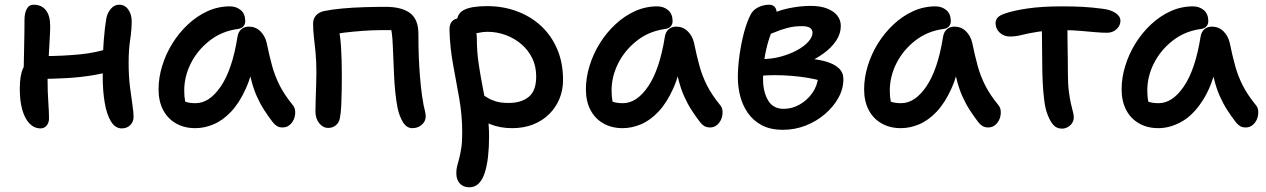

<svg xmlns="http://www.w3.org/2000/svg" viewBox="-20 -534 5376 815"><path d="M152 11Q125 11 105 -10Q85 -31 74.5 -68.5Q64 -106 64 -157Q64 -213 77.5 -243Q91 -273 109 -285Q119 -291 134 -293.5Q149 -296 169 -296Q242 -296 317 -303Q392 -310 456 -333L493 -247Q445 -227 385.5 -216.5Q326 -206 263.5 -202.5Q201 -199 143 -199L80 -214Q81 -273 82.5 -336.5Q84 -400 84 -451Q84 -478 93.5 -496Q103 -514 123 -514Q156 -514 174.5 -491Q193 -468 193 -423Q193 -400 191 -369.5Q189 -339 187.5 -306Q186 -273 184 -243.5Q182 -214 182 -194Q182 -144 185 -102Q188 -60 188 -31Q188 -13 178 -1Q168 11 152 11ZM497 11Q469 11 451 -18.5Q433 -48 424.5 -98Q416 -148 416 -209Q416 -305 420.5 -363Q425 -421 431 -454Q435 -478 450 -496Q465 -514 486 -514Q510 -514 524.5 -493.5Q539 -473 539 -444Q539 -408 532.5 -365Q526 -322 526 -268Q526 -212 531.5 -167Q537 -122 542 -90Q547 -58 547 -38Q547 -17 533 -3Q519 11 497 11Z M809 10Q762 10 726.5 -10.5Q691 -31 672 -68Q653 -105 653 -155Q653 -204 668.5 -254.5Q684 -305 712 -350Q740 -395 778 -430.5Q816 -466 861 -486.5Q906 -507 956 -507Q983 -507 1002 -491Q1021 -475 1021 -444Q1021 -431 1013 -422Q1005 -413 990 -411Q922 -402 870.5 -362Q819 -322 790.5 -266Q762 -210 762 -149Q762 -124 766 -103.5Q770 -83 784 -51L727 -131Q750 -109 766.5 -102.5Q783 -96 810 -96Q869 -96 917.5 -167.5Q966 -239 988 -377Q991 -398 1004 -409.5Q1017 -421 1036 -421Q1065 -421 1085 -401.5Q1105 -382 1112 -352Q1123 -298 1135 -254.5Q1147 -211 1167 -171.5Q1187 -132 1222 -89Q1232 -78 1233 -61.5Q1234 -45 1228 -29.5Q1222 -14 1209.5 -3.5Q1197 7 1180 7Q1165 7 1155.5 1Q1146 -5 1138 -15Q1118 -41 1101 -67.5Q1084 -94 1069.5 -126.5Q1055 -159 1044.5 -202.5Q1034 -246 1027 -305L1066 -307Q1051 -219 1023.5 -158Q996 -97 961 -60Q926 -23 887 -6.5Q848 10 809 10Z M1730 10Q1707 10 1691.5 -14Q1676 -38 1668 -74Q1662 -104 1658 -142Q1654 -180 1652.5 -219Q1651 -258 1649.5 -291.5Q1648 -325 1647 -346Q1646 -372 1643.5 -390.5Q1641 -409 1638 -426L1662 -406H1592Q1561 -406 1519.5 -403Q1478 -400 1437.5 -395Q1397 -390 1371 -383L1409 -450Q1424 -394 1427.5 -337Q1431 -280 1431 -215Q1431 -186 1430.5 -151.5Q1430 -117 1428.5 -85.5Q1427 -54 1423 -34Q1420 -15 1406.5 -3Q1393 9 1373 9Q1351 9 1335 -11Q1319 -31 1319 -60Q1319 -82 1320 -111.5Q1321 -141 1322 -171.5Q1323 -202 1323 -227Q1323 -275 1319.5 -311Q1316 -347 1312.5 -376Q1309 -405 1309 -434Q1309 -454 1321 -468Q1333 -482 1355 -487Q1389 -494 1433 -498Q1477 -502 1525 -503.5Q1573 -505 1617 -505Q1685 -505 1720.5 -478.5Q1756 -452 1756 -391Q1756 -372 1756.5 -336Q1757 -300 1759.5 -256Q1762 -212 1766.5 -168.5Q1771 -125 1778 -88Q1781 -75 1784 -62Q1787 -49 1787 -40Q1787 -19 1770.5 -4.5Q1754 10 1730 10Z M2154 10Q2103 10 2062 -6.5Q2021 -23 1997 -49Q1973 -75 1973 -105Q1973 -119 1981.5 -129.5Q1990 -140 2004 -140Q2016 -140 2026.5 -133.5Q2037 -127 2050.5 -118.5Q2064 -110 2085 -103.5Q2106 -97 2140 -97Q2192 -97 2224 -122.5Q2256 -148 2256 -209Q2256 -253 2239 -287.5Q2222 -322 2192.5 -347Q2163 -372 2126 -385.5Q2089 -399 2049 -399Q2029 -399 2010.5 -394.5Q1992 -390 1975 -390Q1960 -390 1947.5 -397Q1935 -404 1927.5 -416.5Q1920 -429 1920 -443Q1920 -477 1951 -492.5Q1982 -508 2048 -508Q2115 -508 2173.5 -486.5Q2232 -465 2276 -424.5Q2320 -384 2345 -326Q2370 -268 2370 -195Q2370 -151 2354.5 -114Q2339 -77 2310.5 -49Q2282 -21 2242.5 -5.5Q2203 10 2154 10ZM1972 261Q1957 261 1944.5 254.5Q1932 248 1924.5 234.5Q1917 221 1917 200Q1917 183 1921 169Q1925 155 1929.5 137.5Q1934 120 1938 94.5Q1942 69 1942 29Q1942 -44 1929.5 -115.5Q1917 -187 1903.5 -259Q1890 -331 1888 -406Q1887 -430 1898.5 -443Q1910 -456 1929 -456Q1950 -456 1966.5 -444.5Q1983 -433 1993.5 -414.5Q2004 -396 2004 -374Q2004 -315 2012 -262Q2020 -209 2030 -158.5Q2040 -108 2048 -58Q2056 -8 2056 46Q2056 92 2051.5 131.5Q2047 171 2037.5 200Q2028 229 2012 245Q1996 261 1972 261Z M2623 10Q2576 10 2540.5 -10.5Q2505 -31 2486 -68Q2467 -105 2467 -155Q2467 -204 2482.5 -254.5Q2498 -305 2526 -350Q2554 -395 2592 -430.5Q2630 -466 2675 -486.5Q2720 -507 2770 -507Q2797 -507 2816 -491Q2835 -475 2835 -444Q2835 -431 2827 -422Q2819 -413 2804 -411Q2736 -402 2684.5 -362Q2633 -322 2604.5 -266Q2576 -210 2576 -149Q2576 -124 2580 -103.5Q2584 -83 2598 -51L2541 -131Q2564 -109 2580.5 -102.5Q2597 -96 2624 -96Q2683 -96 2731.5 -167.5Q2780 -239 2802 -377Q2805 -398 2818 -409.5Q2831 -421 2850 -421Q2879 -421 2899 -401.5Q2919 -382 2926 -352Q2937 -298 2949 -254.5Q2961 -211 2981 -171.5Q3001 -132 3036 -89Q3046 -78 3047 -61.5Q3048 -45 3042 -29.5Q3036 -14 3023.5 -3.5Q3011 7 2994 7Q2979 7 2969.5 1Q2960 -5 2952 -15Q2932 -41 2915 -67.5Q2898 -94 2883.5 -126.5Q2869 -159 2858.5 -202.5Q2848 -246 2841 -305L2880 -307Q2865 -219 2837.5 -158Q2810 -97 2775 -60Q2740 -23 2701 -6.5Q2662 10 2623 10Z M3304 17Q3250 17 3213.5 -2.5Q3177 -22 3154.5 -54.5Q3132 -87 3122 -126Q3112 -165 3112 -205Q3112 -249 3119 -299.5Q3126 -350 3138.5 -397Q3151 -444 3168 -475Q3179 -494 3200.5 -504Q3222 -514 3245 -514Q3260 -514 3268.5 -504.5Q3277 -495 3277 -477Q3277 -461 3268.5 -437Q3260 -413 3248 -379Q3236 -345 3227.5 -300.5Q3219 -256 3219 -198Q3219 -145 3240 -108.5Q3261 -72 3307 -72Q3342 -72 3374 -90Q3406 -108 3428 -139Q3450 -170 3453 -208L3465 -191Q3442 -198 3409.5 -203.5Q3377 -209 3340.5 -212Q3304 -215 3268.5 -215Q3233 -215 3206 -212L3210 -283Q3256 -283 3295.5 -294Q3335 -305 3365.5 -322Q3396 -339 3412.5 -358.5Q3429 -378 3429 -395Q3429 -408 3418.5 -415.5Q3408 -423 3383 -423Q3351 -423 3322.5 -415.5Q3294 -408 3267 -396.5Q3240 -385 3211 -376Q3195 -373 3182.5 -381.5Q3170 -390 3170 -406Q3171 -423 3186.5 -437.5Q3202 -452 3221 -460Q3276 -488 3326 -498.5Q3376 -509 3421 -509Q3462 -509 3490.5 -498Q3519 -487 3534 -468Q3549 -449 3549 -424Q3549 -391 3529.5 -361.5Q3510 -332 3475.5 -307Q3441 -282 3398 -263.5Q3355 -245 3308 -237L3320 -286Q3369 -288 3412 -285Q3455 -282 3488.5 -272Q3522 -262 3541 -244Q3560 -226 3560 -198Q3560 -157 3539 -119Q3518 -81 3482 -50Q3446 -19 3400 -1Q3354 17 3304 17Z M3804 10Q3757 10 3721.5 -10.5Q3686 -31 3667 -68Q3648 -105 3648 -155Q3648 -204 3663.5 -254.5Q3679 -305 3707 -350Q3735 -395 3773 -430.5Q3811 -466 3856 -486.5Q3901 -507 3951 -507Q3978 -507 3997 -491Q4016 -475 4016 -444Q4016 -431 4008 -422Q4000 -413 3985 -411Q3917 -402 3865.5 -362Q3814 -322 3785.5 -266Q3757 -210 3757 -149Q3757 -124 3761 -103.5Q3765 -83 3779 -51L3722 -131Q3745 -109 3761.5 -102.5Q3778 -96 3805 -96Q3864 -96 3912.5 -167.5Q3961 -239 3983 -377Q3986 -398 3999 -409.5Q4012 -421 4031 -421Q4060 -421 4080 -401.5Q4100 -382 4107 -352Q4118 -298 4130 -254.5Q4142 -211 4162 -171.5Q4182 -132 4217 -89Q4227 -78 4228 -61.5Q4229 -45 4223 -29.5Q4217 -14 4204.5 -3.5Q4192 7 4175 7Q4160 7 4150.5 1Q4141 -5 4133 -15Q4113 -41 4096 -67.5Q4079 -94 4064.5 -126.5Q4050 -159 4039.5 -202.5Q4029 -246 4022 -305L4061 -307Q4046 -219 4018.5 -158Q3991 -97 3956 -60Q3921 -23 3882 -6.5Q3843 10 3804 10Z M4267 -379Q4241 -379 4223.5 -395.5Q4206 -412 4206 -435Q4206 -450 4215.5 -460Q4225 -470 4247 -477Q4281 -489 4341.5 -498Q4402 -507 4489 -507Q4536 -507 4574.5 -505Q4613 -503 4659 -497Q4694 -493 4715 -479Q4736 -465 4736 -446Q4736 -433 4729 -421.5Q4722 -410 4709 -402.5Q4696 -395 4678 -395Q4658 -395 4628.5 -397.5Q4599 -400 4565.5 -403Q4532 -406 4498 -406Q4430 -406 4388 -399.5Q4346 -393 4319 -386Q4292 -379 4267 -379ZM4488 12Q4465 12 4451 -4Q4437 -20 4427 -47Q4418 -68 4413 -105Q4408 -142 4406 -185Q4404 -228 4404 -269Q4404 -328 4403 -371Q4402 -414 4402 -442L4511 -449Q4511 -435 4511 -409.5Q4511 -384 4511.5 -352Q4512 -320 4512.5 -286Q4513 -252 4513 -222Q4513 -177 4517 -146.5Q4521 -116 4525.5 -95.5Q4530 -75 4534 -61Q4538 -47 4538 -36Q4538 -22 4530.5 -11Q4523 0 4511.5 6Q4500 12 4488 12Z M4897 10Q4850 10 4814.5 -10.5Q4779 -31 4760 -68Q4741 -105 4741 -155Q4741 -204 4756.5 -254.5Q4772 -305 4800 -350Q4828 -395 4866 -430.5Q4904 -466 4949 -486.5Q4994 -507 5044 -507Q5071 -507 5090 -491Q5109 -475 5109 -444Q5109 -431 5101 -422Q5093 -413 5078 -411Q5010 -402 4958.5 -362Q4907 -322 4878.5 -266Q4850 -210 4850 -149Q4850 -124 4854 -103.5Q4858 -83 4872 -51L4815 -131Q4838 -109 4854.5 -102.5Q4871 -96 4898 -96Q4957 -96 5005.5 -167.5Q5054 -239 5076 -377Q5079 -398 5092 -409.5Q5105 -421 5124 -421Q5153 -421 5173 -401.5Q5193 -382 5200 -352Q5211 -298 5223 -254.5Q5235 -211 5255 -171.5Q5275 -132 5310 -89Q5320 -78 5321 -61.5Q5322 -45 5316 -29.5Q5310 -14 5297.5 -3.5Q5285 7 5268 7Q5253 7 5243.5 1Q5234 -5 5226 -15Q5206 -41 5189 -67.5Q5172 -94 5157.5 -126.5Q5143 -159 5132.5 -202.5Q5122 -246 5115 -305L5154 -307Q5134 -189 5092.5 -119.5Q5051 -50 5000 -20Q4949 10 4897 10Z"/></svg>

Font: Shantell Sans Medium
Style: Regular
Weight: 500
Designer: Stephen Nixon, Anya Danilova, Shantell Martin
Foundry: Arrow Type
Version: Version 1.011;[c5ecc13dd]